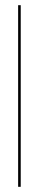

<svg xmlns="http://www.w3.org/2000/svg" viewBox="-20 -721 150 741"><path d="M50 -701H60V0H50Z"/></svg>

Font: Bebas Neue Thin
Style: Regular
Weight: 200
Designer: Ryoichi Tsunekawa
Foundry: Ryoichi Tsunekawa
Version: Version 1.003;PS 001.003;hotconv 1.0.70;makeotf.lib2.5.58329